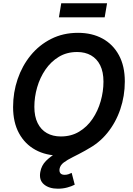

<svg xmlns="http://www.w3.org/2000/svg" viewBox="-20 -937 809 1168"><path d="M345.2 9.8Q259.8 9.8 195.6 -25.4Q131.3 -60.5 95.5 -126.7Q59.6 -192.9 59.6 -286.1Q59.6 -374.5 87.2 -455.6Q114.7 -536.6 166.5 -600.1Q218.3 -663.6 291.3 -700.4Q364.3 -737.3 454.6 -737.3Q539.6 -737.3 603.5 -702.4Q667.5 -667.5 703.4 -601.3Q739.3 -535.2 739.3 -441.4Q739.3 -353 711.7 -272Q684.1 -190.9 632.3 -127.4Q580.6 -64 507.8 -27.1Q435.1 9.8 345.2 9.8ZM350.1 -106.9Q413.1 -106.9 461.4 -136Q509.8 -165 542.7 -213.6Q575.7 -262.2 592.5 -321.5Q609.4 -380.9 609.4 -440.4Q609.4 -499.5 589.6 -539.6Q569.8 -579.6 533.9 -600.1Q498 -620.6 449.2 -620.6Q386.2 -620.6 337.9 -591.3Q289.6 -562 256.3 -513.4Q223.1 -464.8 206.1 -406Q189 -347.2 189 -287.1Q189 -228.5 209 -188.2Q229 -147.9 265.1 -127.4Q301.3 -106.9 350.1 -106.9ZM332 210.9Q278.8 210.9 247.6 184.8Q216.3 158.7 225.1 109.4Q231.9 69.8 259.8 41.7Q287.6 13.7 328.9 -9.5Q370.1 -32.7 417.7 -56.9Q465.3 -81.1 512.7 -112.1Q560.1 -143.1 600.3 -186.5Q640.6 -230 667 -292.2Q693.4 -354.5 698.2 -441.4H739.3Q734.4 -344.7 710.9 -274.9Q687.5 -205.1 653.1 -156.5Q618.7 -107.9 578.1 -75.2Q537.6 -42.5 497.8 -20.5Q458 1.5 423.8 18.3Q389.6 35.2 367.9 51.5Q346.2 67.9 342.3 90.3Q339.8 107.9 347.7 117.2Q355.5 126.5 373.5 126.5Q385.7 126.5 396.5 122.8Q407.2 119.1 416 114.7L434.6 186.5Q416 196.3 389.2 203.6Q362.3 210.9 332 210.9ZM631.3 -917 616.7 -831.5H338.4L352.5 -917Z"/></svg>

Font: Inter SemiBold
Style: Italic
Weight: 600
Italic angle: -9.3988°
Designer: Rasmus Andersson
Foundry: rsms
Version: Version 4.001;git-66647c0bb